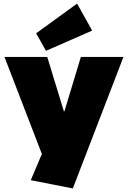

<svg xmlns="http://www.w3.org/2000/svg" viewBox="-20 -858 715 1073"><path d="M152 149 248 -78 228 39 5 -540H244L337 -236H340L432 -540H670L387 195ZM495 -687 237 -574 182 -672 411 -838Z"/></svg>

Font: Pathway Extreme SemiCondensed Black
Style: Regular
Weight: 900
Width: 4
Version: Version 1.001;gftools[0.9.26]